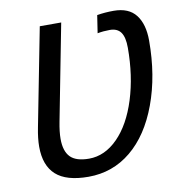

<svg xmlns="http://www.w3.org/2000/svg" viewBox="-78 -739 755 819"><g transform="rotate(-10 300.0 -329.5)"><path d="M240.2 9.8Q144.5 9.8 99.6 -30.8Q54.7 -71.3 54.7 -152.8Q54.7 -189 64 -235.4L146.5 -658.7H239.3L158.7 -243.2Q150.4 -200.7 150.4 -169.9Q150.4 -116.7 175 -91.3Q199.7 -65.9 255.9 -65.9Q324.2 -65.9 380.6 -122.8Q437 -179.7 468.8 -280.8Q500.5 -381.8 500.5 -503.4Q500.5 -548.8 485.4 -570.1Q470.2 -591.3 438 -591.3Q409.7 -591.3 384.3 -586.4L396 -663.1Q430.2 -668.9 467.8 -668.9Q533.2 -668.9 564.2 -628.9Q595.2 -588.9 595.2 -517.6Q595.2 -365.7 550 -243.7Q504.9 -121.6 425 -55.9Q345.2 9.8 240.2 9.8Z"/></g></svg>

Font: Liberation Mono
Style: Italic
Weight: 400
Italic angle: -12°
Monospace: yes
Designer: Steve Matteson
Foundry: Ascender Corporation
Version: Version 2.1.5